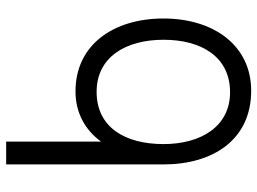

<svg xmlns="http://www.w3.org/2000/svg" viewBox="-126 -469 835 623"><g transform="rotate(90 291.5 -157.5)"><path d="M276.5 15C347 15 402.5 -17 439.5 -68V240H513.5V-270.5C513.5 -430.5 434 -555 274.5 -555C126 -555 40 -431.5 40 -270.5C40 -108.5 125 15 276.5 15ZM109 -270.5C109 -392.5 163.5 -486.5 279.5 -486.5C390 -486.5 447.5 -392.5 447.5 -270.5C447.5 -145.5 393 -53.5 278 -53.5C165.5 -53.5 109 -147.5 109 -270.5Z"/></g></svg>

Font: Eudonet
Style: Regular
Weight: 400
Designer: Mikhail Sharanda
Foundry: Mikhail Sharanda
Version: Version 4.503;Glyphs 3.1.2 (3151)